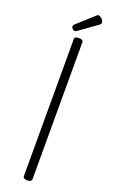

<svg xmlns="http://www.w3.org/2000/svg" viewBox="-301 -1745 1098 1818"><g transform="rotate(20 247.5 -836.0)"><path d="M247 14Q226 14 215 7Q204 0 204 -14V-1393Q204 -1407 215 -1413.5Q226 -1420 247 -1420Q269 -1420 280 -1413.5Q291 -1407 291 -1393V-14Q291 0 280 7Q269 14 247 14ZM188 -1468Q174 -1468 162.5 -1480.5Q151 -1493 151 -1504Q151 -1508 152.5 -1512.5Q154 -1517 160 -1523L328 -1675Q333 -1680 337.5 -1683Q342 -1686 351 -1686Q360 -1686 372 -1677Q384 -1668 393 -1655.5Q402 -1643 402 -1631Q402 -1624 399.5 -1619Q397 -1614 387 -1606L208 -1478Q201 -1474 196.5 -1471Q192 -1468 188 -1468Z"/></g></svg>

Font: Playwrite BE WAL
Style: Regular
Weight: 400
Designer: Veronika Burian, José Scaglione
Foundry: TypeTogether
Version: Version 1.002